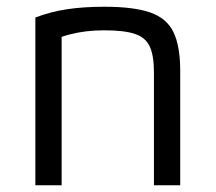

<svg xmlns="http://www.w3.org/2000/svg" viewBox="-20 -550 640 570"><path d="M85 -498Q129 -515 178.5 -522.5Q228 -530 290 -530Q377 -530 426 -513Q475 -496 495 -454.5Q515 -413 515 -340V0H437V-336Q437 -385 424.5 -412Q412 -439 380 -449.5Q348 -460 290 -460Q261 -460 236 -457Q211 -454 186 -447.5Q161 -441 129 -428L163 -478V0H85Z"/></svg>

Font: M PLUS Code Latin Expanded
Style: Regular
Weight: 400
Width: 7
Designer: Coji Morishita
Foundry: UNDERFOREST DESIGN
Version: Version 1.002; ttfautohint (v1.8.3)